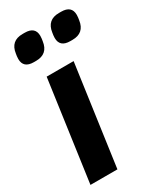

<svg xmlns="http://www.w3.org/2000/svg" viewBox="-199 -848 759 913"><g transform="rotate(-30 180.5 -391.5)"><path d="M90 -550H238L161 0H13ZM15 -690Q15 -700 16 -705L18 -718Q27 -783 92 -783H104Q161 -783 161 -733Q161 -723 160 -718L158 -705Q149 -640 84 -640H72Q15 -640 15 -690ZM215 -690Q215 -700 216 -705L218 -718Q227 -783 292 -783H304Q361 -783 361 -733Q361 -723 360 -718L358 -705Q349 -640 284 -640H272Q215 -640 215 -690Z"/></g></svg>

Font: Krub
Style: Bold Italic
Weight: 700
Italic angle: -8°
Designer: Ekaluck Peanpanawate
Foundry: Cadson Demak Co.,Ltd.
Version: Version 1.000; ttfautohint (v1.6)